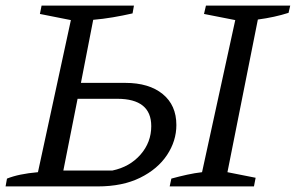

<svg xmlns="http://www.w3.org/2000/svg" viewBox="-31 -668 1060 688"><path d="M-11 0 -6 -28Q36 -45 105 -51L223 -596L112 -618L118 -648H449L444 -620Q409 -612 373.5 -606Q338 -600 303 -597L259 -371H418Q503 -371 552 -331Q601 -291 601 -220Q601 -163 567.5 -112.5Q534 -62 471 -31Q408 0 319 0ZM577 0 583 -28Q612 -36 639.5 -42Q667 -48 693 -51L812 -596L700 -618L707 -648H1009L1003 -622Q978 -614 950.5 -608Q923 -602 893 -598L784 -51L885 -31L879 0ZM196 -57H372Q434 -70 472.5 -114Q511 -158 511 -216Q511 -314 389 -314H247Z"/></svg>

Font: Piazzolla SC
Style: Italic
Weight: 400
Italic angle: -11.3°
Designer: Juan Pablo del Peral
Foundry: Huerta Tipografica
Version: Version 1.330